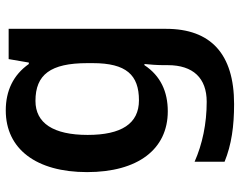

<svg xmlns="http://www.w3.org/2000/svg" viewBox="-103 -489 832 666"><g transform="rotate(-90 313.0 -156.0)"><path d="M263 -552C129 -552 49 -446 49 -270C49 -94 128 10 260 10C328 10 383 -15 420 -71H424C422 -55 420 -24 420 -4V10C420 98 375 145 293 145C217 145 146 130 85 103V207C144 231 208 240 285 240C459 240 546 159 546 4V-542H441L429 -472H424C386 -526 331 -552 263 -552ZM296 -449C387 -449 427 -397 427 -269V-250C427 -134 386 -90 298 -90C217 -90 178 -151 178 -268C178 -387 219 -449 296 -449Z"/></g></svg>

Font: Noto Sans Arabic SemBd
Style: Regular
Weight: 600
Designer: Monotype Design Team, Nadine Chahine, Nizar Qandah and Khaled Hosny
Foundry: Monotype Imaging Inc.
Version: Version 2.012